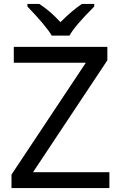

<svg xmlns="http://www.w3.org/2000/svg" viewBox="-20 -951 612 971"><path d="M118.7 -918C181.2 -853 222.2 -804.2 241.7 -771H331.5C348.1 -802.2 389.6 -851.1 456.5 -918V-931.2H394.5C362.8 -910.6 326.7 -879.9 285.6 -838.9C251.5 -876.5 215.8 -907.2 178.7 -931.2H118.7ZM533.2 -80.1H147L522.9 -646V-713.9H49.8V-633.8H414.1L38.1 -67.9V0H533.2Z"/></svg>

Font: Noto Reveo Sans
Style: Regular
Weight: 400
Designer: Monotype Design team
Foundry: Monotype Imaging Inc.
Version: Version 1.04